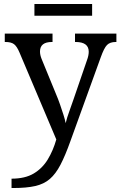

<svg xmlns="http://www.w3.org/2000/svg" viewBox="-20 -705 605 965"><path d="M38 193Q106 193 149.5 167Q193 141 220 96.5Q247 52 263 -4L78 -441Q65 -472 50.5 -483Q36 -494 7 -494H4V-536H244V-494H241Q181 -494 181 -446Q181 -429 189 -409L262 -231Q272 -208 281.5 -180.5Q291 -153 299 -128Q307 -103 310 -86Q317 -115 328.5 -146Q340 -177 350 -207L417 -402Q426 -426 426 -445Q426 -494 360 -494H357V-536H565V-494H562Q533 -494 518 -479Q503 -464 486 -416L334 4Q308 77 284 123Q260 169 230.5 194.5Q201 220 157 230Q113 240 47 240H38ZM153 -626V-685H443V-626Z"/></svg>

Font: NotoSerif-Regular
Style: Regular
Weight: 400
Designer: Monotype Design Team
Foundry: Monotype Imaging Inc.
Version: Version 2.007; ttfautohint (v1.8) -l 8 -r 50 -G 200 -x 14 -D